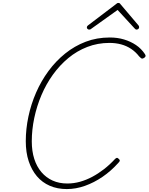

<svg xmlns="http://www.w3.org/2000/svg" viewBox="-20 -1271 1014 1311"><path d="M436 20Q372 20 320 -2.5Q268 -25 232 -67.5Q196 -110 176 -170Q156 -230 156 -307Q156 -390 174 -475Q192 -560 226.5 -639Q261 -718 311 -786Q361 -854 425 -905.5Q489 -957 565 -986Q641 -1015 730 -1015Q782 -1015 827 -1001.5Q872 -988 908.5 -963.5Q945 -939 970 -901Q976 -892 973 -885Q970 -878 959 -873Q951 -869 946 -872Q941 -875 930 -886Q906 -917 875 -937.5Q844 -958 807 -968Q770 -978 727 -978Q647 -978 576 -950.5Q505 -923 446.5 -874.5Q388 -826 341.5 -761.5Q295 -697 263 -621.5Q231 -546 214 -465.5Q197 -385 197 -306Q197 -239 214 -186Q231 -133 263 -95.5Q295 -58 339.5 -38Q384 -18 439 -18Q484 -18 526.5 -30Q569 -42 609.5 -63.5Q650 -85 689.5 -115.5Q729 -146 765 -185Q772 -192 777.5 -193Q783 -194 791 -186Q798 -180 798 -174.5Q798 -169 789 -160Q738 -103 680 -63.5Q622 -24 560 -2Q498 20 436 20ZM589 -1069Q582 -1069 577.5 -1073.5Q573 -1078 573 -1084Q573 -1088 574.5 -1090.5Q576 -1093 580 -1097L771 -1242Q777 -1248 780.5 -1249.5Q784 -1251 788 -1251Q792 -1251 795.5 -1249.5Q799 -1248 803 -1242L926 -1097Q928 -1095 929 -1091.5Q930 -1088 930 -1085Q930 -1078 924.5 -1073.5Q919 -1069 913 -1069Q909 -1069 905.5 -1071Q902 -1073 899 -1077L783 -1203L608 -1078Q601 -1072 597.5 -1070.5Q594 -1069 589 -1069Z"/></svg>

Font: Playwrite MX Thin
Style: Regular
Weight: 250
Designer: Veronika Burian, José Scaglione
Foundry: TypeTogether
Version: Version 1.002